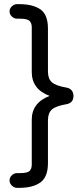

<svg xmlns="http://www.w3.org/2000/svg" viewBox="-20 -791 376 925"><path d="M62 114Q48 114 37 103Q26 92 26 78Q26 64 37 53.5Q48 43 62 43H76Q113 43 123 32Q133 21 133 3V-214Q133 -296 219 -329Q133 -361 133 -444V-661Q133 -678 123 -689.5Q113 -701 76 -701H62Q48 -701 37 -711.5Q26 -722 26 -736Q26 -750 37 -760.5Q48 -771 62 -771H73Q138 -771 174.5 -746Q211 -721 211 -653V-447Q211 -412 229.5 -395Q248 -378 300 -369Q317 -366 325.5 -355Q334 -344 334 -329Q334 -295 300 -289Q248 -280 229.5 -263Q211 -246 211 -211V-5Q211 62 174.5 88Q138 114 73 114Z"/></svg>

Font: Huninn
Style: Regular
Weight: 400
Designer: justfont
Foundry: justfont
Version: Version 1.003